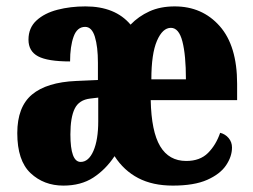

<svg xmlns="http://www.w3.org/2000/svg" viewBox="-20 -570 791 600"><path d="M178 10Q117 10 75.5 -29Q34 -68 34 -154Q34 -236 80 -274.5Q126 -313 218 -317L286 -320V-374Q286 -424 276.5 -455Q267 -486 246 -486Q221 -486 210 -455.5Q199 -425 199 -378Q129 -378 99 -394Q69 -410 69 -446Q69 -483 94 -506Q119 -529 159.5 -539.5Q200 -550 247 -550Q340 -550 388 -493Q413 -519 447 -534.5Q481 -550 526 -550Q612 -550 666.5 -488.5Q721 -427 721 -308V-257H451Q453 -159 480.5 -113Q508 -67 562 -67Q605 -67 630 -92Q655 -117 668 -155Q684 -151 694.5 -138.5Q705 -126 705 -109Q705 -81 686.5 -53.5Q668 -26 627.5 -8Q587 10 520 10Q457 10 412 -13.5Q367 -37 338 -82Q310 -40 271.5 -15Q233 10 178 10ZM561 -322Q561 -398 550 -440.5Q539 -483 514 -483Q488 -483 470.5 -442.5Q453 -402 453 -322ZM232 -64Q257 -64 272 -98.5Q287 -133 287 -191V-265L262 -262Q227 -258 213.5 -230.5Q200 -203 200 -150Q200 -64 232 -64Z"/></svg>

Font: Noto Serif Bengali ExtraCondensed Black
Style: Regular
Weight: 900
Width: 2
Designer: Juan Bruce, Universal Thirst, Indian Type Foundry and the Monotype Design Team.
Foundry: Monotype Imaging Inc.
Version: Version 2.003; ttfautohint (v1.8.4.7-5d5b)